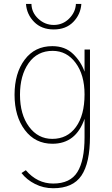

<svg xmlns="http://www.w3.org/2000/svg" viewBox="-20 -746 585 999"><path d="M84 -252.9Q84 -150.4 130.9 -86.9Q177.7 -23.4 252 -23.4Q330.1 -23.4 375 -85Q419.9 -146.5 419.9 -254.9Q419.9 -356.4 373.5 -418.9Q327.1 -481.4 253.9 -481.4Q173.8 -481.4 128.9 -417.5Q84 -353.5 84 -252.9ZM55.7 -252.9Q55.7 -365.2 108.4 -435.5Q161.1 -505.9 252 -505.9Q318.4 -505.9 359.9 -465.8Q401.4 -425.8 419.9 -373V-488.3H448.2V-36.1Q448.2 101.6 403.8 167.5Q359.4 233.4 256.8 233.4Q206.1 233.4 162.6 211.4Q119.1 189.5 91.8 154.3L114.3 139.6Q173.8 209 256.8 209Q345.7 209 382.8 148.9Q419.9 88.9 419.9 -31.2V-127.9Q375 2 252.9 2Q163.1 2 109.4 -69.3Q55.7 -140.6 55.7 -252.9ZM115.2 -725.6H143.6Q144.5 -680.7 179.2 -648.4Q213.9 -616.2 259.8 -616.2Q306.6 -616.2 339.8 -649.4Q373 -682.6 375 -725.6H403.3Q399.4 -670.9 361.3 -631.8Q323.2 -592.8 259.8 -592.8Q196.3 -592.8 157.7 -631.8Q119.1 -670.9 115.2 -725.6Z"/></svg>

Font: Gothic A1 Thin
Style: Regular
Weight: 250
Designer: HanYang I&C Co.,Ltd.
Foundry: HanYang I&C Co.,Ltd.
Version: Version 2.50